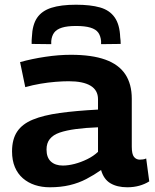

<svg xmlns="http://www.w3.org/2000/svg" viewBox="-20 -783 655 813"><path d="M31 -142Q31 -193 52.5 -225.5Q74 -258 119 -276.5Q164 -295 232.5 -304.5Q301 -314 395 -319V-363Q395 -401 363.5 -420Q332 -439 271 -439Q246 -439 215 -436.5Q184 -434 151.5 -428.5Q119 -423 87 -414L65 -520Q115 -534 172 -542.5Q229 -551 280 -551Q369 -551 426 -530.5Q483 -510 510.5 -468.5Q538 -427 538 -365V-162Q538 -130 547.5 -118.5Q557 -107 572 -107Q578 -107 585.5 -108Q593 -109 599 -112L612 -15Q593 -3 569.5 3.5Q546 10 519 10Q476 10 447.5 -7Q419 -24 408 -63Q378 -42 345.5 -25Q313 -8 275 1Q237 10 191 10Q157 10 128 0.5Q99 -9 77 -28Q55 -47 43 -75.5Q31 -104 31 -142ZM177 -150Q177 -116 195.5 -99Q214 -82 246 -82Q269 -82 296 -89Q323 -96 349.5 -109Q376 -122 395 -140V-244Q342 -242 301 -236.5Q260 -231 232.5 -221.5Q205 -212 191 -194.5Q177 -177 177 -150ZM302 -763Q363 -763 403.5 -751.5Q444 -740 465.5 -709.5Q487 -679 489 -625Q490 -618 490.5 -611.5Q491 -605 491 -597L408 -596Q408 -600 408 -603Q408 -606 408 -609Q406 -631 396 -645Q386 -659 363 -666Q340 -673 302 -673Q265 -673 242.5 -666Q220 -659 209.5 -645Q199 -631 197 -609Q197 -606 197 -603Q197 -600 197 -596L114 -597Q114 -605 114 -612Q114 -619 115 -626Q117 -678 137 -707.5Q157 -737 197.5 -750Q238 -763 302 -763Z"/></svg>

Font: Georama SemiExpanded SemiBold
Style: Regular
Weight: 600
Width: 6
Designer: Jean-Baptiste Levee
Foundry: Production Type
Version: Version 1.001